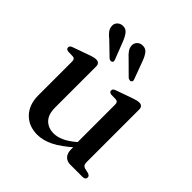

<svg xmlns="http://www.w3.org/2000/svg" viewBox="-189 -834 984 984"><g transform="rotate(45 303.0 -342.0)"><path d="M406 -58V-90.5L403.5 -93.5V-379Q403.5 -390.5 399.8 -395.5Q396 -400.5 387 -401.5L353 -402.5Q344.5 -404 341 -407.5Q337.5 -411 337.5 -417Q337.5 -423.5 341.8 -427.8Q346 -432 357 -435.5L440 -465Q455.5 -470.5 465.5 -473Q475.5 -475.5 483.5 -475.5Q496 -475.5 502.2 -468.8Q508.5 -462 508.5 -450V-68.5Q508.5 -55 513.5 -48.2Q518.5 -41.5 528.5 -39L551 -34Q560 -31.5 564.2 -27.2Q568.5 -23 568.5 -16.5Q568.5 -9 563 -4.5Q557.5 0 546 0H457.5Q434.5 0 420.2 -15.2Q406 -30.5 406 -58ZM91.5 -136V-379Q91.5 -390.5 87.8 -395.5Q84 -400.5 75 -401.5L41 -402.5Q32.5 -404 29 -407.5Q25.5 -411 25.5 -417Q25.5 -423.5 29.8 -427.8Q34 -432 45 -435.5L128 -465Q144.5 -471 154.2 -473.2Q164 -475.5 170.5 -475.5Q184 -475.5 190.2 -468.8Q196.5 -462 196.5 -450V-152Q196.5 -102 221 -77.2Q245.5 -52.5 285.5 -52.5Q310.5 -52.5 339 -65.2Q367.5 -78 400.5 -106L422 -124L441 -104.5L419.5 -85.5Q360 -32 315.5 -10.2Q271 11.5 230.5 11.5Q168 11.5 129.8 -28.2Q91.5 -68 91.5 -136ZM203.5 -636 239 -545Q241.5 -539 242 -533.8Q242.5 -528.5 238 -525Q234 -521.5 227.8 -522.5Q221.5 -523.5 216.5 -527L146 -595Q128 -609 117.8 -622.5Q107.5 -636 106.5 -653Q105 -668.5 116 -680.8Q127 -693 145.5 -694Q167.5 -695 180.2 -679Q193 -663 203.5 -636ZM346 -635 380 -543.5Q382.5 -537 382.8 -532Q383 -527 378 -523.5Q374 -520 367.8 -521.2Q361.5 -522.5 356 -526L286 -595.5Q269.5 -610 259.8 -623.8Q250 -637.5 249 -654.5Q248.5 -670.5 259.5 -682.2Q270.5 -694 289 -694.5Q311.5 -695 324 -678.5Q336.5 -662 346 -635Z"/></g></svg>

Font: Fraunces
Style: Regular
Weight: 400
Version: Version 1.000;[b76b70a41]